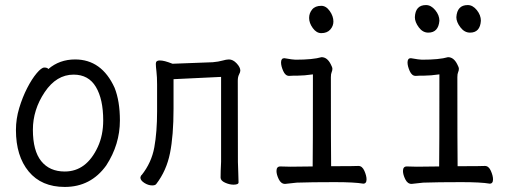

<svg xmlns="http://www.w3.org/2000/svg" viewBox="-20 -721 2040 759"><path d="M236 18Q144 18 93.5 -43Q43 -104 43 -207Q43 -251 56 -294Q69 -337 87.5 -373Q106 -409 125 -431.5Q144 -454 155 -454Q168 -454 171 -448Q215 -486 277 -486Q382 -486 433 -374Q454 -321 454 -245Q454 -150 400 -67Q339 18 236 18ZM236 -43Q322 -43 367 -141Q388 -187 388 -245Q388 -329 359 -377.5Q330 -426 271 -426Q203 -426 156.5 -356.5Q110 -287 110 -208Q110 -125 143 -84Q176 -43 236 -43Z M582 12Q566 12 550.5 2Q535 -8 535 -19Q535 -22 539 -29H540Q579 -78 590 -138.5Q601 -199 601 -281V-387Q601 -417 598.5 -438Q596 -459 596 -469Q596 -482 611 -482Q621 -482 632.5 -479Q644 -476 662 -469L821 -475Q844 -477 859.5 -481.5Q875 -486 885 -486Q901 -486 915.5 -470.5Q930 -455 930 -442Q930 -436 925 -426.5Q920 -417 920 -402Q920 -101 920.5 -80.5Q921 -60 922 -36Q923 -12 923 0Q923 9 903 9Q887 9 869.5 1Q852 -7 852 -19Q852 -43 854 -81V-417L666 -408V-291Q666 -185 652 -115.5Q638 -46 598 6Q594 12 582 12Z M1107 6Q1091 6 1082 -12.5Q1073 -31 1073 -45Q1073 -63 1088 -63L1128 -62L1216 -63Q1217 -110 1217 -427Q1181 -422 1158 -422Q1135 -422 1123 -421Q1108 -421 1099.5 -440.5Q1091 -460 1091 -474Q1091 -491 1104 -491Q1138 -485 1148 -485Q1217 -485 1251 -495Q1274 -495 1288 -466Q1294 -455 1294 -449Q1294 -442 1291 -435.5Q1288 -429 1288 -416Q1288 -129 1289 -64Q1384 -64 1397 -65Q1412 -65 1420.5 -45.5Q1429 -26 1429 -12Q1429 5 1416 5Q1381 -1 1304 -1Q1209 -1 1153 1ZM1250 -590Q1231 -590 1216.5 -610Q1202 -630 1202 -650Q1202 -669 1214 -683.5Q1226 -698 1250 -698Q1269 -698 1283.5 -677.5Q1298 -657 1298 -636Q1298 -618 1285.5 -604Q1273 -590 1250 -590Z M1607 6Q1591 6 1582 -12.5Q1573 -31 1573 -45Q1573 -63 1588 -63L1628 -62L1716 -63Q1717 -110 1717 -427Q1681 -422 1658 -422Q1635 -422 1623 -421Q1608 -421 1599.5 -440.5Q1591 -460 1591 -474Q1591 -491 1604 -491Q1638 -485 1648 -485Q1717 -485 1751 -495Q1774 -495 1788 -466Q1794 -455 1794 -449Q1794 -442 1791 -435.5Q1788 -429 1788 -416Q1788 -129 1789 -64Q1884 -64 1897 -65Q1912 -65 1920.5 -45.5Q1929 -26 1929 -12Q1929 5 1916 5Q1881 -1 1804 -1Q1709 -1 1653 1ZM1673 -592Q1651 -592 1635.5 -613Q1620 -634 1620 -653Q1622 -701 1664 -701Q1684 -701 1700.5 -681Q1717 -661 1717 -639Q1713 -592 1673 -592ZM1838 -592Q1816 -592 1800 -613Q1784 -634 1784 -653Q1787 -701 1829 -701Q1849 -701 1865 -681Q1881 -661 1881 -639Q1878 -592 1838 -592Z"/></svg>

Font: LXGW WenKai Mono Lite
Style: Regular
Weight: 400
Monospace: yes
Designer: LXGW / Fontworks Inc.
Foundry: LXGW / Fontworks Inc.
Version: Version 1.520; June 14, 2025